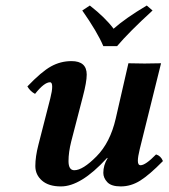

<svg xmlns="http://www.w3.org/2000/svg" viewBox="-20 -665 610 695"><path d="M279.8 -314.9 237.8 -152.8Q228 -113.8 228 -82Q228 -48.8 249 -48.8Q279.8 -48.8 329.3 -98.9Q378.9 -148.9 398.9 -235.8Q429.7 -372.1 444.8 -436Q502.9 -434.1 563 -436L485.8 -125Q479 -97.2 479 -83Q479 -66.9 488.8 -66.9Q506.8 -66.9 544.9 -106Q562 -101.1 569.8 -82Q521 -32.2 487.5 -11.2Q454.1 9.8 417 9.8Q382.8 9.8 368.4 -5.6Q354 -21 354 -39.1Q354 -66.9 369.1 -91.8Q369.6 -92.3 369.6 -93.3Q368.7 -94.2 366.2 -91.8Q272.5 10.3 200.2 9.8Q156.2 9.8 132.1 -11.2Q107.9 -32.2 107.9 -64Q107.9 -98.1 119.1 -141.1L162.1 -309.1Q168.9 -335.9 168.9 -351.1Q168.9 -367.2 161.1 -367.2Q140.1 -367.2 106.9 -325.2Q89.8 -334 79.1 -352.1Q129.9 -405.3 164.6 -424.6Q199.2 -443.8 238.8 -443.8Q293.9 -443.8 293.9 -395Q293.9 -368.2 279.8 -314.9ZM403.8 -498H354Q332 -549.8 277.8 -627L305.2 -645Q361.3 -601.1 391.1 -561Q434.1 -599.1 511.2 -645L532.2 -627Q446.8 -548.8 403.8 -498Z"/></svg>

Font: Linux Libertine O
Style: Semibold Italic
Weight: 600
Italic angle: -11.5°
Designer: Philipp H. Poll
Foundry: Philipp H. Poll
Version: Version 5.1.2